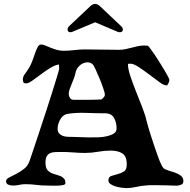

<svg xmlns="http://www.w3.org/2000/svg" viewBox="-20 -951 975 983"><path d="M191 -723Q200 -723 212 -718Q224 -713 238.5 -707Q253 -701 270 -696Q287 -691 306 -691Q333 -691 360.5 -694.5Q388 -698 415 -698Q459 -698 502 -697Q545 -696 589 -696Q607 -696 623 -699.5Q639 -703 654.5 -707Q670 -711 685.5 -714.5Q701 -718 718 -718L737 -717Q740 -715 749.5 -702.5Q759 -690 771.5 -671.5Q784 -653 797 -632Q810 -611 821.5 -592Q833 -573 840 -559.5Q847 -546 847 -542Q847 -534 843.5 -527.5Q840 -521 836 -514H831Q819 -514 795 -531.5Q771 -549 744 -569.5Q717 -590 690.5 -607.5Q664 -625 648 -625L635 -624Q635 -598 647.5 -561Q660 -524 676 -483.5Q692 -443 708 -402.5Q724 -362 731 -330Q733 -322 738.5 -302.5Q744 -283 752 -258Q760 -233 769.5 -205Q779 -177 787.5 -153Q796 -129 804 -112Q812 -95 816 -91Q825 -83 842 -78Q859 -73 876.5 -67Q894 -61 906.5 -51Q919 -41 919 -23Q919 -11 909 -6Q899 -1 885.5 -0.5Q872 0 858 -1Q844 -2 836 -2Q806 -2 774 -3Q742 -4 712 0Q690 3 669.5 7.5Q649 12 626 12Q618 12 602.5 10Q587 8 572 3.5Q557 -1 546 -8.5Q535 -16 535 -27Q535 -45 549.5 -50Q564 -55 582 -59.5Q600 -64 614.5 -73Q629 -82 629 -109Q629 -151 606.5 -165.5Q584 -180 547 -180Q514 -180 481 -174Q448 -168 416 -168Q386 -168 355.5 -170.5Q325 -173 295 -173Q279 -173 264 -172.5Q249 -172 238 -167.5Q227 -163 220 -152Q213 -141 213 -119Q213 -90 224.5 -78.5Q236 -67 252.5 -61.5Q269 -56 285.5 -51Q302 -46 313 -29Q315 -19 315 -13Q315 -6 302.5 -3.5Q290 -1 274 -0.5Q258 0 242 -0.5Q226 -1 220 -1Q192 -1 165 -4.5Q138 -8 111 -8Q94 -8 78 -4.5Q62 -1 46 -1Q34 -1 22.5 -5.5Q11 -10 11 -24Q11 -34 26.5 -42Q42 -50 62.5 -60.5Q83 -71 102.5 -86Q122 -101 131 -126Q136 -140 149 -179Q162 -218 179 -269Q196 -320 214.5 -376.5Q233 -433 248 -481Q263 -529 273 -562Q283 -595 283 -600Q283 -605 282.5 -610.5Q282 -616 281 -621Q259 -617 234.5 -601.5Q210 -586 187 -568.5Q164 -551 144.5 -537.5Q125 -524 114 -524Q110 -524 102 -526Q97 -534 97 -543Q97 -557 104.5 -568Q112 -579 120 -590Q130 -604 137 -619Q144 -634 149.5 -650Q155 -666 160.5 -681.5Q166 -697 174 -712Q180 -723 191 -723ZM332 -472Q332 -460 338 -450Q344 -440 358 -440Q393 -440 429 -440Q465 -440 500 -442Q506 -447 511.5 -453Q517 -459 517 -467Q517 -474 509 -498Q501 -522 490 -548.5Q479 -575 468.5 -597.5Q458 -620 452 -624Q441 -632 429 -632Q406 -632 388 -615.5Q370 -599 366 -576Q364 -564 358.5 -550Q353 -536 347 -521.5Q341 -507 336.5 -494Q332 -481 332 -472ZM275 -293Q275 -276 283 -267.5Q291 -259 302.5 -255Q314 -251 328 -250.5Q342 -250 354 -250Q366 -250 387 -249Q408 -248 432.5 -247.5Q457 -247 483 -248Q509 -249 529.5 -254Q550 -259 563.5 -268Q577 -277 577 -293Q577 -323 564 -347Q551 -371 517 -371Q472 -371 420.5 -373Q369 -375 326 -368Q302 -364 288.5 -339.5Q275 -315 275 -293ZM585 -787 467 -837 348 -787Q340 -786 340 -786Q326 -786 326 -801Q326 -810 336 -819L443 -920Q456 -931 466 -931Q479 -931 491 -920L598 -819Q609 -809 609 -801Q609 -786 594 -786Q594 -786 585 -787Z"/></svg>

Font: CAT Altenglisch
Style: Regular
Weight: 400
Designer: Peter Wiegel
Foundry: Peter Wiegel, CAT Fonts
Version: Version 1.000